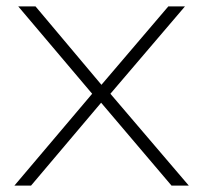

<svg xmlns="http://www.w3.org/2000/svg" viewBox="-20 -503 635 600"><path d="M268 -210 37 -483H91L297 -238L506 -483H558L325 -210L570 77H516L296 -182L77 77H25Z"/></svg>

Font: Gmarket Sans TTF Light
Style: Regular
Weight: 300
Designer: Creative Director : Sungho Lee; Art Director : Kiwoong Choi; Project Manager : Sori Yang, Jongwook Yoon; Font Designer :
Foundry: Sandoll Inc.
Version: Version 1.000;hotconv 1.0.109;makeotfexe 2.5.65596